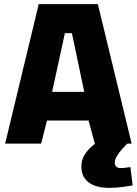

<svg xmlns="http://www.w3.org/2000/svg" viewBox="-20 -697 664 932"><path d="M5 0 168 -677H455L619 0H440L410 -112H208L180 0ZM233 -251H389L329 -536H295ZM509 215Q470 215 439.5 204Q409 193 392 170Q375 147 375 111Q375 78 392 52Q409 26 434 6.5Q459 -13 483 -23L610 -10Q592 5 575.5 23.5Q559 42 548 60Q537 78 537 92Q537 104 544 111.5Q551 119 566 119Q576 119 590 117Q604 115 613 114L624 203Q607 206 576 210.5Q545 215 509 215Z"/></svg>

Font: Cairo Play Black
Style: Regular
Weight: 900
Version: Version 3.119